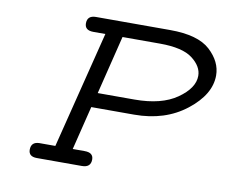

<svg xmlns="http://www.w3.org/2000/svg" viewBox="-70 -698 934 786"><g transform="rotate(10 397.0 -305.5)"><path d="M95.2 -28.8Q95.2 -61 128.9 -62H195.8L317.9 -548.8H268.1Q231.9 -548.8 231.9 -578.1Q231.9 -610.8 268.1 -610.8Q268.6 -610.8 269 -610.8H576.2Q692.4 -610.8 743.2 -564Q793.9 -517.1 793.9 -460Q793.9 -380.9 706.5 -312.5Q619.1 -244.1 491.2 -244.1H313L268.1 -62H317.9Q354 -62 354 -33.2Q354 0 316.9 0H129.9Q95.2 0 95.2 -28.8ZM329.1 -305.2H481.9Q593.8 -305.2 658 -350.1Q722.2 -395 722.2 -445.8Q722.2 -484.9 680.7 -516.8Q639.2 -548.8 544.9 -548.8H389.2Z"/></g></svg>

Font: CMU Typewriter Text Variable Width
Style: Italic
Weight: 500
Italic angle: -14.04°
Version: Version 0.7.0